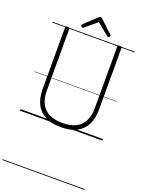

<svg xmlns="http://www.w3.org/2000/svg" viewBox="-340 -1540 1740 2318"><g transform="rotate(20 529.5 -380.5)"><path d="M531 19Q442 19 374 -4Q306 -27 260 -72.5Q214 -118 190.5 -186Q167 -254 167 -342V-1129Q167 -1139 173 -1143.5Q179 -1148 193 -1148Q208 -1148 214.5 -1143.5Q221 -1139 221 -1129V-340Q221 -239 256 -171Q291 -103 360 -69Q429 -35 531 -35Q632 -35 700.5 -69Q769 -103 803.5 -171Q838 -239 838 -340V-1129Q838 -1139 844 -1143.5Q850 -1148 864 -1148Q892 -1148 892 -1129V-342Q892 -224 851 -143.5Q810 -63 729.5 -22Q649 19 531 19ZM365 -1199Q358 -1199 350.5 -1207Q343 -1215 343 -1223Q343 -1226 343.5 -1229Q344 -1232 348 -1236L504 -1382Q510 -1388 515 -1391Q520 -1394 529 -1394Q538 -1394 543.5 -1391Q549 -1388 554 -1382L711 -1235Q714 -1232 715 -1228.5Q716 -1225 716 -1222Q716 -1214 708.5 -1206.5Q701 -1199 694 -1199Q689 -1199 685 -1201.5Q681 -1204 677 -1208L529 -1330L382 -1208Q377 -1204 373.5 -1201.5Q370 -1199 365 -1199ZM0 623H1059V633H0ZM0 -20H1059V0H0ZM0 -505H1059V-500H0ZM0 -1143H1059V-1133H0Z"/></g></svg>

Font: Playwrite CL Guides
Style: Regular
Weight: 400
Designer: Veronika Burian, José Scaglione
Foundry: TypeTogether
Version: Version 1.003